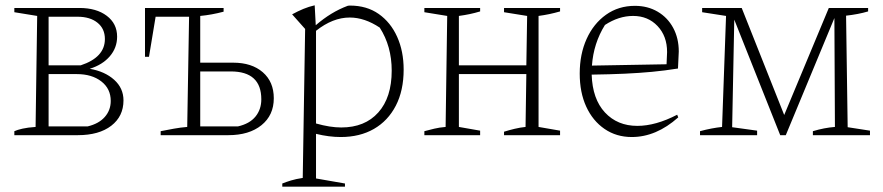

<svg xmlns="http://www.w3.org/2000/svg" viewBox="-20 -509 3326 723"><path d="M34 0V-15Q45 -20 64.5 -24.5Q84 -29 114 -31L120 -449L34 -463V-479H279Q343 -479 382 -449.5Q421 -420 421 -371Q421 -329 393.5 -297Q366 -265 318 -250Q375 -240 410 -208.5Q445 -177 445 -131Q445 -71 399 -35.5Q353 0 273 0ZM272 -446H163V-263H284Q375 -293 375 -362Q375 -401 347 -423.5Q319 -446 272 -446ZM269 -230H163V-33H310Q352 -43 374.5 -68.5Q397 -94 397 -129Q397 -175 361.5 -202.5Q326 -230 269 -230Z M585 0V-15Q610 -20 635 -24.5Q660 -29 685 -31L692 -446H566L541 -295H526V-479H822V-465Q777 -453 734 -449V-273H858Q928 -273 969.5 -237Q1011 -201 1011 -139Q1011 -75 964.5 -37.5Q918 0 840 0ZM734 -33H876Q920 -43 942 -70Q964 -97 964 -135Q964 -240 849 -240H734Z M1043 194V182Q1058 176 1076 170.5Q1094 165 1120 161L1129 -400L1080 -455Q1102 -467 1122.5 -475.5Q1143 -484 1165 -489L1169 -414Q1198 -439 1227.5 -457Q1257 -475 1289 -487Q1293 -488 1298 -488Q1361 -488 1406 -456.5Q1451 -425 1475.5 -370.5Q1500 -316 1500 -247Q1500 -168 1470.5 -111Q1441 -54 1388 -23.5Q1335 7 1263 7Q1219 7 1170 -5V163L1279 182V194ZM1297 -443Q1233 -443 1170 -393V-44Q1223 -29 1265 -29Q1354 -29 1404.5 -85.5Q1455 -142 1455 -243Q1455 -335 1410 -405Q1353 -443 1297 -443Z M1578 0V-15Q1597 -20 1615.5 -24.5Q1634 -29 1658 -31L1664 -449L1578 -463V-479H1788V-466Q1768 -460 1749 -456Q1730 -452 1708 -449V-263H1962L1965 -449L1878 -463V-479H2089V-466Q2068 -460 2049 -456Q2030 -452 2008 -449V-31L2089 -17V0H1878V-13Q1897 -19 1918 -24Q1939 -29 1959 -31L1962 -230H1708V-31L1788 -17V0Z M2359 7Q2301 7 2256.5 -23.5Q2212 -54 2187.5 -107.5Q2163 -161 2163 -232Q2163 -305 2189 -362.5Q2215 -420 2262 -453.5Q2309 -487 2371 -487Q2419 -487 2456.5 -465Q2494 -443 2515 -404Q2536 -365 2536 -315L2533 -251Q2483 -243 2435 -238.5Q2387 -234 2332.5 -231.5Q2278 -229 2208 -228Q2211 -136 2258 -85.5Q2305 -35 2380 -35Q2449 -35 2530 -77L2534 -67Q2451 7 2359 7ZM2258 -415Q2215 -346 2209 -262L2490 -267L2492 -313Q2492 -373 2456 -411Q2420 -449 2364 -449Q2310 -449 2258 -415Z M3172 -30 3256 -17V0H3041V-15Q3084 -28 3124 -31L3122 -441L2939 0H2918L2745 -435L2737 -30L2831 -17V0H2616V-15Q2638 -21 2659 -25Q2680 -29 2699 -31L2714 -449L2624 -463V-479H2773L2933 -76L3101 -479H3249V-466Q3212 -455 3166 -450Z"/></svg>

Font: Piazzolla ExtraLight
Style: Regular
Weight: 200
Designer: Juan Pablo del Peral
Foundry: Huerta Tipografica
Version: Version 1.330